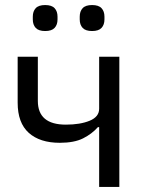

<svg xmlns="http://www.w3.org/2000/svg" viewBox="-20 -741 578 761"><path d="M373 -237H368Q344 -210 309 -192.5Q274 -175 217 -175Q138 -175 94 -214.5Q50 -254 50 -334V-516H130V-341Q130 -247 241 -247Q298 -247 335.5 -262.5Q373 -278 373 -310V-516H453V0H373ZM159 -618Q133 -618 121.5 -630.5Q110 -643 110 -664V-675Q110 -696 121.5 -708.5Q133 -721 159 -721Q185 -721 196.5 -708.5Q208 -696 208 -675V-664Q208 -643 196.5 -630.5Q185 -618 159 -618ZM345 -618Q319 -618 307.5 -630.5Q296 -643 296 -664V-675Q296 -696 307.5 -708.5Q319 -721 345 -721Q371 -721 382.5 -708.5Q394 -696 394 -675V-664Q394 -643 382.5 -630.5Q371 -618 345 -618Z"/></svg>

Font: IBM Plex Sans
Style: Regular
Weight: 400
Designer: Mike Abbink, Paul van der Laan, Pieter van Rosmalen
Foundry: Bold Monday
Version: Version 3.005